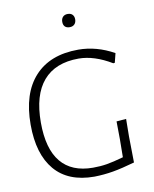

<svg xmlns="http://www.w3.org/2000/svg" viewBox="-91 -901 785 976"><g transform="rotate(-10 301.0 -413.0)"><path d="M531 -594 519 -546 511 -545Q421 -599 341 -599Q221 -599 158.5 -526.5Q96 -454 96 -312Q96 -176 152 -108Q208 -40 318 -40Q356 -40 389.5 -45.5Q423 -51 476 -66L477 -159L476 -251L526 -255L525 -165L527 -30Q460 -11 413.5 -3Q367 5 317 6Q182 6 112.5 -76Q43 -158 43 -310Q43 -471 122 -557.5Q201 -644 347 -644Q441 -644 531 -594ZM359 -799Q359 -783 350 -773.5Q341 -764 325 -764Q309 -764 300.5 -772.5Q292 -781 292 -797Q292 -813 301 -822.5Q310 -832 326 -832Q342 -832 350.5 -823Q359 -814 359 -799Z"/></g></svg>

Font: Luna Sans Light
Style: Regular
Weight: 300
Designer: Juan Pablo del Peral
Foundry: Huerta Tipografica
Version: Version 2.001; ttfautohint (v1.5)